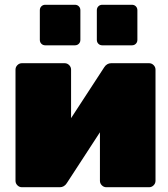

<svg xmlns="http://www.w3.org/2000/svg" viewBox="-20 -785 703 805"><path d="M72 0Q61 0 53 -8Q45 -16 45 -27V-493Q45 -504 53 -512Q61 -520 72 -520H251Q262 -520 270 -512Q278 -504 278 -493V-178L217 -196L417 -503Q422 -511 429.5 -515.5Q437 -520 446 -520H605Q616 -520 624 -512Q632 -504 632 -493V-27Q632 -16 624 -8Q616 0 605 0H426Q415 0 407 -8Q399 -16 399 -27V-342L460 -324L260 -17Q255 -9 247.5 -4.5Q240 0 231 0ZM409 -595Q399 -595 392.5 -601.5Q386 -608 386 -618V-742Q386 -752 392.5 -758.5Q399 -765 409 -765H533Q543 -765 549.5 -758.5Q556 -752 556 -742V-618Q556 -608 549.5 -601.5Q543 -595 533 -595ZM170 -595Q160 -595 153.5 -601.5Q147 -608 147 -618V-742Q147 -752 153.5 -758.5Q160 -765 170 -765H294Q304 -765 310.5 -758.5Q317 -752 317 -742V-618Q317 -608 310.5 -601.5Q304 -595 294 -595Z"/></svg>

Font: Rubik Black
Style: Regular
Weight: 900
Designer: Hubert and Fischer
Foundry: Hubert and Fischer
Version: Version 2.300;gftools[0.9.30]